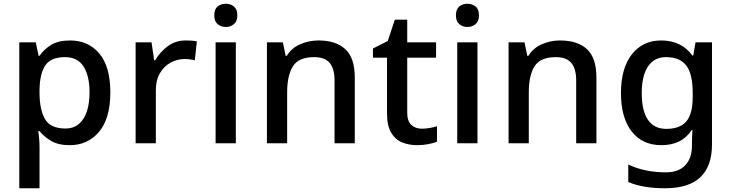

<svg xmlns="http://www.w3.org/2000/svg" viewBox="-20 -765 3904 1025"><path d="M354 -549Q451 -549 510 -479.5Q569 -410 569 -271Q569 -133 509 -61.5Q449 10 352 10Q291 10 252.5 -13Q214 -36 191 -65H184Q187 -48 189 -23.5Q191 1 191 20V240H83V-539H171L186 -467H191Q214 -501 252.5 -525Q291 -549 354 -549ZM327 -460Q253 -460 223 -417.5Q193 -375 191 -288V-271Q191 -179 220.5 -129Q250 -79 329 -79Q373 -79 401.5 -103.5Q430 -128 444 -171Q458 -214 458 -272Q458 -360 426 -410Q394 -460 327 -460Z M972 -549Q986 -549 1002.5 -548Q1019 -547 1031 -544L1020 -443Q1009 -446 994 -448Q979 -450 966 -450Q926 -450 890.5 -430.5Q855 -411 833.5 -374Q812 -337 812 -283V0H704V-539H789L803 -443H808Q834 -487 875 -518Q916 -549 972 -549Z M1239 -539V0H1131V-539ZM1186 -745Q1210 -745 1228.5 -730.5Q1247 -716 1247 -683Q1247 -651 1228.5 -636Q1210 -621 1186 -621Q1160 -621 1142 -636Q1124 -651 1124 -683Q1124 -716 1142 -730.5Q1160 -745 1186 -745Z M1680 -549Q1773 -549 1823.5 -502.5Q1874 -456 1874 -351V0H1766V-335Q1766 -398 1740 -429Q1714 -460 1657 -460Q1575 -460 1544 -411.5Q1513 -363 1513 -271V0H1405V-539H1490L1505 -467H1511Q1537 -509 1583 -529Q1629 -549 1680 -549Z M2232 -78Q2253 -78 2275 -82Q2297 -86 2313 -91V-9Q2296 -1 2266.5 4.5Q2237 10 2207 10Q2163 10 2126.5 -5Q2090 -20 2068 -57Q2046 -94 2046 -161V-457H1971V-506L2050 -546L2088 -660H2154V-539H2308V-457H2154V-162Q2154 -119 2175.5 -98.5Q2197 -78 2232 -78Z M2529 -539V0H2421V-539ZM2476 -745Q2500 -745 2518.5 -730.5Q2537 -716 2537 -683Q2537 -651 2518.5 -636Q2500 -621 2476 -621Q2450 -621 2432 -636Q2414 -651 2414 -683Q2414 -716 2432 -730.5Q2450 -745 2476 -745Z M2970 -549Q3063 -549 3113.5 -502.5Q3164 -456 3164 -351V0H3056V-335Q3056 -398 3030 -429Q3004 -460 2947 -460Q2865 -460 2834 -411.5Q2803 -363 2803 -271V0H2695V-539H2780L2795 -467H2801Q2827 -509 2873 -529Q2919 -549 2970 -549Z M3511 -549Q3563 -549 3605 -529Q3647 -509 3676 -469H3681L3693 -539H3781V6Q3781 122 3719 181Q3657 240 3530 240Q3472 240 3423.5 232Q3375 224 3334 207V113Q3420 155 3537 155Q3602 155 3638 117.5Q3674 80 3674 13V-5Q3674 -18 3675 -39Q3676 -60 3677 -71H3673Q3645 -29 3604.5 -9.5Q3564 10 3511 10Q3409 10 3352 -63.5Q3295 -137 3295 -269Q3295 -399 3352.5 -474Q3410 -549 3511 -549ZM3535 -460Q3473 -460 3439.5 -410.5Q3406 -361 3406 -267Q3406 -174 3439 -125.5Q3472 -77 3537 -77Q3610 -77 3644 -117Q3678 -157 3678 -248V-268Q3678 -371 3643.5 -415.5Q3609 -460 3535 -460Z"/></svg>

Font: Noto Sans Adlam Medium
Style: Regular
Weight: 500
Version: Version 3.001